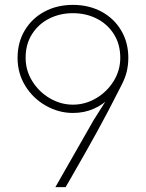

<svg xmlns="http://www.w3.org/2000/svg" viewBox="-20 -767 600 787"><path d="M473 -530Q473 -586 446.5 -627.5Q420 -669 376 -691Q332 -713 279 -713Q226 -713 182 -691Q138 -669 111.5 -627.5Q85 -586 85 -530Q85 -478 112.5 -434Q140 -390 184.5 -364Q229 -338 279 -338Q329 -338 373.5 -364Q418 -390 445.5 -434Q473 -478 473 -530ZM476 -414Q423 -309 379.5 -230Q336 -151 275 -45L249 0H207L364 -275L421 -365L425 -363Q404 -339 365 -321.5Q326 -304 279 -304Q221 -304 168.5 -333.5Q116 -363 84 -414.5Q52 -466 52 -530Q52 -593 81.5 -642.5Q111 -692 162.5 -719.5Q214 -747 279 -747Q344 -747 395.5 -719.5Q447 -692 476.5 -642.5Q506 -593 506 -530Q506 -501 499.5 -473.5Q493 -446 476 -414Z"/></svg>

Font: Kreadon
Style: Regular
Weight: 400
Designer: kohakuno
Foundry: StudioGnu
Version: Version 1.000;Glyphs 3.1.2 (3151)